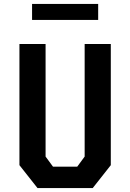

<svg xmlns="http://www.w3.org/2000/svg" viewBox="-20 -953 660 973"><path d="M170 0H450L541.5 -116V-730H409V-159.5L371.5 -108.5H248.5L211 -159.5V-730H78.5V-116ZM142.5 -852H477.5V-933H142.5Z"/></svg>

Font: Monaspace Krypton SemiBold
Style: Regular
Weight: 600
Designer: Riley Cran & the Lettermatic Team
Foundry: Lettermatic
Version: Version 1.200 (Monaspace Krypton)